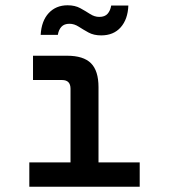

<svg xmlns="http://www.w3.org/2000/svg" viewBox="-20 -707 640 727"><path d="M91 0V-92H247V-371Q247 -404 215 -404H105V-496H234Q296 -496 324.5 -467.5Q353 -439 353 -377V-92H509V0ZM363 -573Q335 -573 315 -584Q295 -595 278 -606Q261 -617 243 -617Q223 -617 212.5 -605.5Q202 -594 199 -575H134Q137 -628 164.5 -657.5Q192 -687 236 -687Q264 -687 284 -676Q304 -665 321 -654Q338 -643 356 -643Q377 -643 387.5 -655Q398 -667 401 -686H466Q464 -634 437 -603.5Q410 -573 363 -573Z"/></svg>

Font: DM Mono Medium
Style: Regular
Weight: 500
Designer: Colophon Foundry
Foundry: Colophon Foundry
Version: Version 1.000; ttfautohint (v1.8.2.53-6de2)